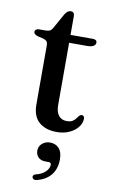

<svg xmlns="http://www.w3.org/2000/svg" viewBox="-93 -632 549 936"><g transform="rotate(10 181.0 -164.0)"><path d="M70.5 -428.5 43.5 -435Q31.5 -438.5 26.8 -443Q22 -447.5 22 -453.5Q22 -461 27.5 -465.2Q33 -469.5 42 -469.5H74Q87.5 -469.5 95.5 -473.5Q103.5 -477.5 109.5 -488.5L150.5 -562Q157.5 -573.5 164.8 -578.5Q172 -583.5 180 -583.5Q188.5 -583.5 193.2 -578.2Q198 -573 198 -563.5V-123Q198 -88.5 212.2 -70.5Q226.5 -52.5 252 -52.5Q270 -52.5 280.2 -58.5Q290.5 -64.5 296.2 -72.8Q302 -81 307.2 -87.2Q312.5 -93.5 320.5 -94Q326.5 -94 330 -90Q333.5 -86 333.5 -77Q333 -55.5 317.5 -35.8Q302 -16 275 -3.8Q248 8.5 213 8.5Q158 8.5 125.5 -20Q93 -48.5 93 -106.5V-400Q93 -412 88 -418.2Q83 -424.5 70.5 -428.5ZM151 -430.5 151.5 -469.5H308.5Q318.5 -469.5 323.8 -465.5Q329 -461.5 329 -454Q329 -444 318.8 -437.2Q308.5 -430.5 286 -430.5ZM186 159.5Q161.5 159.5 149 146.5Q136.5 133.5 136.5 114.5Q136.5 92.5 152.5 78.5Q168.5 64.5 191.5 64.5Q218.5 64.5 235.5 82.5Q252.5 100.5 252.5 137.5Q252.5 183.5 228.8 213.8Q205 244 158.5 256Q149.5 258 144 255.5Q138.5 253 136.5 247Q134.5 241.5 137.8 236.5Q141 231.5 149.5 229.5Q171.5 224 185.2 214.5Q199 205 206 193.5Q213 182 213 171Q213 159.5 200 159.5Z"/></g></svg>

Font: Fraunces 16pt
Style: Regular
Weight: 400
Version: Version 1.000;[b76b70a41]